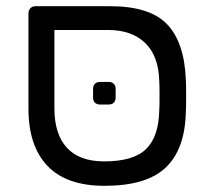

<svg xmlns="http://www.w3.org/2000/svg" viewBox="-20 -591 677 621"><path d="M72 0ZM72 -240V-548Q72 -558 78.5 -564.5Q85 -571 95 -571H335Q464 -571 520 -513Q576 -455 581 -335Q582 -325 582 -281Q582 -237 581 -227Q578 -108 516 -49Q454 10 318 10Q195 10 133.5 -54.5Q72 -119 72 -240ZM495 -232Q496 -242 496 -281Q496 -320 495 -330Q493 -410 449.5 -452Q406 -494 330 -494H156V-240Q156 -157 196.5 -113Q237 -69 317 -69Q411 -69 452 -108.5Q493 -148 495 -232ZM281 -275V-304Q281 -314 287 -320Q293 -326 303 -326H332Q342 -326 348 -320Q354 -314 354 -304V-275Q354 -265 348 -259Q342 -253 332 -253H303Q293 -253 287 -259Q281 -265 281 -275Z"/></svg>

Font: Hezaedrus
Style: Regular
Weight: 400
Designer: Hubert & Fischer
Foundry: Hubert & Fischer
Version: Version 1.10;September 3, 2019;FontCreator 11.5.0.2425 64-bi